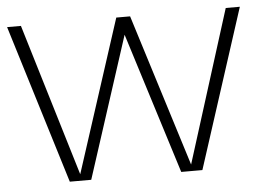

<svg xmlns="http://www.w3.org/2000/svg" viewBox="-45 -621 937 678"><g transform="rotate(-5 424.0 -281.5)"><path d="M390 -563H439L414 -500L252 0H176L3 -563H52L215 -23ZM778 -563H828L646 0H571L414 -500L391 -563H439L608 -23Z"/></g></svg>

Font: Darker Grotesque Light
Style: Regular
Weight: 400
Version: Version 1.000;gftools[0.9.28]